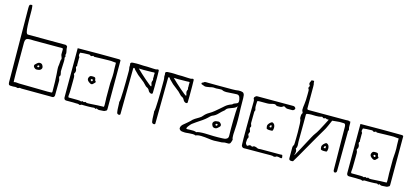

<svg xmlns="http://www.w3.org/2000/svg" viewBox="-58 -1152 3509 1609"><g transform="rotate(15 1696.5 -347.0)"><path d="M72 1Q52 2 48.5 -7Q45 -16 45 -26V-70L40 -665Q40 -685 43 -692.5Q46 -700 64 -700Q67 -700 68.5 -690Q70 -680 70.5 -668.5Q71 -657 71 -654Q71 -569 73 -526Q75 -483 80 -467.5Q85 -452 94 -451L422 -450Q428 -449 434 -443.5Q440 -438 438 -431Q438 -419 441.5 -405.5Q445 -392 445 -381Q445 -372 441 -367Q448 -360 446 -354Q444 -348 441 -342Q445 -338 444.5 -315.5Q444 -293 442.5 -267Q441 -241 441 -225Q441 -221 445 -206.5Q449 -192 444 -187Q437 -180 442 -165.5Q447 -151 447 -146Q447 -112 446.5 -82.5Q446 -53 446 -18Q446 -11 441 -5Q436 1 430 1Q424 2 419.5 1.5Q415 1 409 1L160 0Q154 0 148 -1.5Q142 -3 138 0Q130 6 122 3Q114 0 106 0Q96 2 87 1.5Q78 1 72 1ZM378 -32Q386 -32 394 -32.5Q402 -33 409 -33Q417 -33 417 -43Q417 -141 412.5 -194.5Q408 -248 409 -255Q411 -263 412 -277Q413 -291 414 -304Q415 -317 417 -320Q422 -327 416.5 -339Q411 -351 409 -359Q408 -363 408.5 -372.5Q409 -382 409 -407Q409 -414 403 -416Q396 -417 389.5 -416.5Q383 -416 377 -416H155Q142 -416 142 -416.5Q142 -417 129 -417Q95 -417 87.5 -407Q80 -397 80 -379Q80 -344 80 -298Q80 -252 80 -205.5Q80 -159 80 -120Q80 -81 81 -57.5Q82 -34 83 -35Q90 -40 106 -38Q122 -36 129 -36ZM244 -187Q234 -186 227.5 -190Q221 -194 215 -201Q207 -213 215 -224Q223 -232 232.5 -240Q242 -248 252 -248Q270 -248 277 -235.5Q284 -223 284 -216Q284 -204 273.5 -195.5Q263 -187 244 -187ZM246 -209Q256 -209 256 -216Q256 -218 255 -221.5Q254 -225 249 -225Q243 -225 239 -218Q238 -217 239 -212Q243 -208 246 -209Z M659 4Q654 1 646.5 1Q639 1 631 1Q627 0 608.5 0Q590 0 571.5 0Q553 0 548 0Q529 0 527 -21V-449Q566 -449 613.5 -449.5Q661 -450 711 -450Q761 -450 806.5 -449.5Q852 -449 886 -449Q891 -449 895.5 -447Q900 -445 900 -440V-23Q900 -19 899.5 -14.5Q899 -10 897 -8Q890 -4 883.5 -0.5Q877 3 870 3Q853 3 839 5Q825 7 811 -3Q804 7 798 1.5Q792 -4 785 -2Q782 -1 768.5 -0.5Q755 0 737.5 0.5Q720 1 705.5 0.5Q691 0 685 0Q678 -1 672.5 4Q667 9 659 4ZM736 -25Q744 -25 765 -26.5Q786 -28 813.5 -29.5Q841 -31 866 -31Q868 -35 868 -52Q868 -69 867 -87Q866 -105 866 -109V-236Q869 -276 870 -295.5Q871 -315 870.5 -327.5Q870 -340 869 -358.5Q868 -377 868 -414Q865 -414 850.5 -415.5Q836 -417 825 -418Q822 -418 800.5 -418Q779 -418 751.5 -417Q724 -416 702.5 -415.5Q681 -415 677 -415Q671 -424 665 -418.5Q659 -413 648 -415Q641 -423 634 -422.5Q627 -422 619 -422Q608 -422 588 -421Q568 -420 557 -418Q553 -408 552 -399.5Q551 -391 557 -384Q559 -383 560 -379Q561 -375 559 -374V-312Q562 -307 560 -304Q550 -294 558 -279Q560 -275 561 -270Q562 -265 562 -260Q562 -249 555 -239Q550 -232 554 -228Q560 -220 560 -205Q560 -194 560 -169.5Q560 -145 559.5 -121Q559 -97 559 -86Q559 -79 558.5 -71Q558 -63 556 -42Q556 -30 563 -30Q575 -30 598 -30Q621 -30 642 -29.5Q663 -29 666 -26Q670 -23 674 -27Q679 -32 683 -30Q687 -28 691 -26Q695 -25 700.5 -28.5Q706 -32 708 -30Q715 -25 722 -25Q729 -25 736 -25ZM728 -193Q718 -183 703.5 -191Q689 -199 682 -208Q676 -216 676 -224Q676 -232 681.5 -241.5Q687 -251 694 -252Q705 -254 720.5 -252.5Q736 -251 736 -236Q736 -225 743 -220Q750 -215 742 -207ZM715 -213 719 -217Q721 -219 719 -220Q717 -221 717 -225Q717 -229 713 -229.5Q709 -230 706 -229Q701 -227 701 -221Q701 -218 703 -217Q705 -215 708.5 -212.5Q712 -210 715 -213Z M1005 1Q996 1 989 -6Q988 -9 986 -15Q984 -21 983 -38.5Q982 -56 981 -91Q981 -96 980 -100.5Q979 -105 981 -108Q983 -111 985 -136Q987 -161 988 -198.5Q989 -236 989.5 -274.5Q990 -313 990 -343Q990 -363 990 -376.5Q990 -390 989 -391Q985 -409 986.5 -417Q988 -425 986 -432Q985 -434 985 -437Q985 -449 1004 -451Q1042 -453 1059 -452Q1076 -451 1097 -450H1129Q1152 -450 1179.5 -447.5Q1207 -445 1217 -450Q1219 -451 1222 -451Q1232 -451 1232 -440Q1233 -409 1233 -387.5Q1233 -366 1233 -345Q1233 -324 1233 -301.5Q1233 -279 1232 -247Q1229 -240 1222 -240Q1209 -240 1198 -253Q1194 -258 1191.5 -264Q1189 -270 1184 -274Q1179 -279 1172 -282Q1165 -285 1160 -290Q1135 -319 1104 -340.5Q1073 -362 1048 -390Q1046 -392 1043.5 -394Q1041 -396 1039 -399Q1032 -412 1026 -412Q1020 -412 1020 -404L1016 -6Q1013 1 1005 1ZM1203 -299Q1208 -301 1203.5 -313Q1199 -325 1199 -334Q1200 -338 1201 -342Q1202 -346 1203 -349Q1208 -354 1203 -367Q1202 -372 1203.5 -378Q1205 -384 1203 -389Q1202 -395 1203.5 -403Q1205 -411 1204 -414Q1203 -419 1196.5 -418Q1190 -417 1181 -417Q1161 -417 1143 -416.5Q1125 -416 1105 -416Q1088 -416 1078 -417Q1068 -418 1066 -417Q1081 -402 1103 -381.5Q1125 -361 1147 -342Q1169 -323 1185 -310.5Q1201 -298 1203 -299Z M1308 1Q1299 1 1292 -6Q1291 -9 1289 -15Q1287 -21 1286 -38.5Q1285 -56 1284 -91Q1284 -96 1283 -100.5Q1282 -105 1284 -108Q1286 -111 1288 -136Q1290 -161 1291 -198.5Q1292 -236 1292.5 -274.5Q1293 -313 1293 -343Q1293 -363 1293 -376.5Q1293 -390 1292 -391Q1288 -409 1289.5 -417Q1291 -425 1289 -432Q1288 -434 1288 -437Q1288 -449 1307 -451Q1345 -453 1362 -452Q1379 -451 1400 -450H1432Q1455 -450 1482.5 -447.5Q1510 -445 1520 -450Q1522 -451 1525 -451Q1535 -451 1535 -440Q1536 -409 1536 -387.5Q1536 -366 1536 -345Q1536 -324 1536 -301.5Q1536 -279 1535 -247Q1532 -240 1525 -240Q1512 -240 1501 -253Q1497 -258 1494.5 -264Q1492 -270 1487 -274Q1482 -279 1475 -282Q1468 -285 1463 -290Q1438 -319 1407 -340.5Q1376 -362 1351 -390Q1349 -392 1346.5 -394Q1344 -396 1342 -399Q1335 -412 1329 -412Q1323 -412 1323 -404L1319 -6Q1316 1 1308 1ZM1506 -299Q1511 -301 1506.5 -313Q1502 -325 1502 -334Q1503 -338 1504 -342Q1505 -346 1506 -349Q1511 -354 1506 -367Q1505 -372 1506.5 -378Q1508 -384 1506 -389Q1505 -395 1506.5 -403Q1508 -411 1507 -414Q1506 -419 1499.5 -418Q1493 -417 1484 -417Q1464 -417 1446 -416.5Q1428 -416 1408 -416Q1391 -416 1381 -417Q1371 -418 1369 -417Q1384 -402 1406 -381.5Q1428 -361 1450 -342Q1472 -323 1488 -310.5Q1504 -298 1506 -299Z M1831 4Q1812 4 1781 -0.5Q1750 -5 1719 -6Q1688 -7 1669 2Q1661 -3 1644.5 -3Q1628 -3 1611.5 -1.5Q1595 0 1585 1H1572Q1547 1 1536.5 -6.5Q1526 -14 1526 -24Q1526 -46 1555 -67Q1566 -75 1576 -84.5Q1586 -94 1598 -104Q1611 -120 1628.5 -131Q1646 -142 1662.5 -151.5Q1679 -161 1688 -173Q1706 -195 1730 -208.5Q1754 -222 1773 -238Q1791 -253 1808.5 -268Q1826 -283 1844 -299Q1853 -307 1866 -314.5Q1879 -322 1899 -329Q1908 -339 1919.5 -342.5Q1931 -346 1939.5 -351Q1948 -356 1948 -370Q1948 -383 1941.5 -402Q1935 -421 1916 -421Q1912 -421 1891.5 -420Q1871 -419 1850.5 -417.5Q1830 -416 1824 -416Q1815 -416 1805.5 -417.5Q1796 -419 1787 -424Q1782 -426 1774 -425.5Q1766 -425 1758 -425Q1740 -423 1734.5 -423.5Q1729 -424 1710 -425Q1703 -425 1696.5 -423.5Q1690 -422 1682 -420Q1663 -417 1656.5 -416Q1650 -415 1646 -415Q1636 -415 1627 -419.5Q1618 -424 1609 -426Q1605 -427 1605.5 -433Q1606 -439 1609 -440Q1618 -442 1622.5 -447Q1627 -452 1637 -452Q1643 -452 1669.5 -451.5Q1696 -451 1732.5 -451Q1769 -451 1805 -451Q1841 -451 1866.5 -451Q1892 -451 1896 -452Q1924 -457 1943 -454.5Q1962 -452 1966 -444Q1971 -440 1973 -428Q1975 -416 1975 -404Q1975 -349 1976 -316Q1977 -283 1978 -261Q1979 -239 1979 -220Q1979 -201 1978.5 -175.5Q1978 -150 1975 -108Q1974 -101 1974 -94Q1974 -87 1974 -80Q1974 -70 1975 -61.5Q1976 -53 1980 -44Q1976 -27 1970.5 -15Q1965 -3 1949 -4Q1930 -5 1922 -4Q1914 -3 1909.5 -1.5Q1905 0 1897.5 1Q1890 2 1871 2Q1861 2 1851 3Q1841 4 1831 4ZM1668 -26Q1677 -31 1698 -33Q1719 -35 1743.5 -34.5Q1768 -34 1788.5 -33Q1809 -32 1818 -32Q1836 -32 1854.5 -32Q1873 -32 1891 -33Q1899 -33 1911.5 -34.5Q1924 -36 1934 -44Q1944 -52 1943 -72Q1942 -93 1942 -127Q1942 -161 1942.5 -199.5Q1943 -238 1944.5 -272Q1946 -306 1948 -327Q1939 -312 1919 -304.5Q1899 -297 1880 -289.5Q1861 -282 1853 -266Q1830 -248 1809.5 -226Q1789 -204 1762 -194Q1755 -191 1747 -183.5Q1739 -176 1732 -169Q1718 -155 1693.5 -138Q1669 -121 1646 -106Q1623 -91 1614 -83Q1611 -81 1603.5 -72.5Q1596 -64 1589 -54.5Q1582 -45 1580.5 -38Q1579 -31 1588 -31Q1595 -31 1611 -32Q1627 -33 1643.5 -32Q1660 -31 1668 -26ZM1812 -99Q1794 -99 1787 -111.5Q1780 -124 1780 -131Q1780 -143 1790.5 -151.5Q1801 -160 1820 -160Q1830 -162 1836.5 -158Q1843 -154 1849 -146Q1857 -135 1849 -123Q1842 -116 1832.5 -107.5Q1823 -99 1812 -99ZM1815 -122Q1822 -122 1825 -129Q1827 -131 1825 -135Q1821 -139 1818 -138Q1808 -138 1808 -131Q1808 -130 1809.5 -126Q1811 -122 1815 -122Z M2346 3Q2342 -1 2321.5 -1Q2301 -1 2251 -0.5Q2201 0 2107 0Q2101 0 2095.5 0.5Q2090 1 2084 0Q2080 0 2073.5 -6.5Q2067 -13 2067 -18Q2067 -22 2066 -33.5Q2065 -45 2065 -79Q2065 -113 2065 -183Q2065 -221 2065.5 -273.5Q2066 -326 2067 -393Q2067 -400 2066.5 -407.5Q2066 -415 2061 -422Q2060 -423 2060.5 -428Q2061 -433 2063 -436Q2070 -442 2073.5 -445.5Q2077 -449 2087 -449H2399Q2407 -449 2414 -442Q2421 -435 2419 -429Q2418 -424 2411.5 -418.5Q2405 -413 2399 -413H2357Q2348 -413 2340 -418Q2326 -428 2321 -426Q2316 -424 2310 -418.5Q2304 -413 2286 -413H2263Q2251 -424 2238.5 -423Q2226 -422 2212 -417.5Q2198 -413 2181 -413H2117Q2111 -413 2105.5 -412.5Q2100 -412 2095 -409Q2095 -390 2093.5 -374.5Q2092 -359 2097 -340Q2098 -337 2099.5 -335Q2101 -333 2098 -329Q2094 -322 2094 -313Q2094 -287 2093.5 -266.5Q2093 -246 2093 -220Q2093 -213 2098 -203Q2103 -193 2098 -186Q2092 -179 2095 -169Q2098 -159 2101 -153Q2105 -145 2100 -138Q2095 -131 2095 -120Q2097 -113 2101.5 -106Q2106 -99 2101 -92Q2097 -86 2095.5 -75.5Q2094 -65 2094 -49Q2094 -44 2101.5 -33.5Q2109 -23 2116 -29Q2126 -37 2134 -37Q2142 -37 2152 -29Q2163 -39 2175.5 -37Q2188 -35 2201 -28Q2207 -26 2214 -27Q2221 -28 2228 -28H2396Q2401 -28 2408 -29Q2415 -30 2416 -24Q2419 -14 2419 -9Q2419 2 2409 0.5Q2399 -1 2386.5 -4Q2374 -7 2365 0Q2363 2 2355.5 3Q2348 4 2346 3ZM2278 -202Q2274 -202 2263 -201.5Q2252 -201 2242 -203Q2232 -205 2230 -210Q2229 -218 2227.5 -228Q2226 -238 2234 -248Q2238 -255 2250 -264.5Q2262 -274 2269 -269Q2289 -260 2289 -229Q2289 -222 2286.5 -212Q2284 -202 2278 -202ZM2263 -226Q2265 -226 2265.5 -229Q2266 -232 2266 -234Q2266 -242 2262 -245Q2260 -247 2256.5 -243.5Q2253 -240 2252 -238Q2250 -236 2250 -233.5Q2250 -231 2250 -228Q2251 -226 2256.5 -226Q2262 -226 2263 -226Z M2878 0Q2873 0 2868.5 -4.5Q2864 -9 2864 -18Q2864 -19 2863.5 -43Q2863 -67 2863 -105.5Q2863 -144 2862 -188.5Q2861 -233 2861 -275Q2861 -317 2860.5 -349Q2860 -381 2860 -393Q2859 -418 2845.5 -419Q2832 -420 2807 -420Q2793 -420 2773.5 -417Q2754 -414 2744 -414Q2734 -392 2722 -364Q2710 -336 2699 -319Q2688 -301 2670 -270Q2652 -239 2630.5 -201.5Q2609 -164 2587.5 -126Q2566 -88 2547 -55Q2528 -22 2515 -1Q2515 -1 2506 0.5Q2497 2 2488 -1.5Q2479 -5 2479 -20V-111Q2479 -125 2488 -135Q2489 -136 2489.5 -152Q2490 -168 2490.5 -193.5Q2491 -219 2491 -246Q2491 -285 2489 -318.5Q2487 -352 2482 -358Q2480 -360 2479.5 -365Q2479 -370 2479 -374Q2479 -384 2480 -393Q2481 -402 2488 -411Q2489 -413 2484 -422.5Q2479 -432 2479 -439Q2479 -460 2483.5 -488Q2488 -516 2488 -574V-605Q2488 -616 2482.5 -622Q2477 -628 2483 -636Q2487 -643 2487 -647Q2487 -652 2483 -655.5Q2479 -659 2479 -666Q2479 -674 2483 -680.5Q2487 -687 2488 -694Q2491 -697 2498 -697Q2505 -697 2512 -697Q2512 -683 2513.5 -678.5Q2515 -674 2516 -669.5Q2517 -665 2517 -651V-461Q2517 -449 2530 -449H2856Q2864 -449 2870 -450Q2876 -451 2878 -449Q2883 -445 2889 -447Q2895 -449 2895 -432V-410Q2895 -403 2895.5 -395.5Q2896 -388 2900 -374Q2894 -367 2894.5 -360Q2895 -353 2895 -346L2893 -18Q2893 -9 2888 -4.5Q2883 0 2878 0ZM2511 -52Q2513 -51 2523.5 -70Q2534 -89 2549.5 -118Q2565 -147 2581.5 -178Q2598 -209 2611.5 -234Q2625 -259 2633 -269Q2645 -284 2660 -311Q2675 -338 2689.5 -366.5Q2704 -395 2714 -414Q2706 -415 2694 -415Q2690 -420 2686 -420Q2683 -420 2678.5 -417.5Q2674 -415 2671 -415Q2665 -415 2661 -420Q2657 -425 2650 -423Q2637 -419 2624.5 -418Q2612 -417 2601 -417Q2591 -417 2581.5 -417.5Q2572 -418 2562 -418Q2546 -418 2528 -415Q2518 -414 2518 -404Q2518 -374 2518 -334Q2518 -294 2517.5 -251.5Q2517 -209 2517 -171Q2517 -164 2518 -155.5Q2519 -147 2519 -139Q2519 -132 2517 -124.5Q2515 -117 2510 -109Q2518 -100 2518 -86Q2518 -77 2516.5 -71.5Q2515 -66 2511 -52ZM2762 -151Q2758 -151 2747 -150.5Q2736 -150 2726 -152Q2716 -154 2714 -159Q2713 -167 2711.5 -177Q2710 -187 2718 -197Q2722 -204 2734 -213.5Q2746 -223 2753 -218Q2773 -209 2773 -178Q2773 -171 2770.5 -161Q2768 -151 2762 -151ZM2747 -175Q2749 -175 2749.5 -178Q2750 -181 2750 -183Q2750 -191 2746 -194Q2744 -196 2740.5 -192.5Q2737 -189 2736 -187Q2734 -185 2734 -182.5Q2734 -180 2734 -177Q2735 -175 2740.5 -175Q2746 -175 2747 -175Z M3112 4Q3107 1 3099.5 1Q3092 1 3084 1Q3080 0 3061.5 0Q3043 0 3024.5 0Q3006 0 3001 0Q2982 0 2980 -21V-449Q3019 -449 3066.5 -449.5Q3114 -450 3164 -450Q3214 -450 3259.5 -449.5Q3305 -449 3339 -449Q3344 -449 3348.5 -447Q3353 -445 3353 -440V-23Q3353 -19 3352.5 -14.5Q3352 -10 3350 -8Q3343 -4 3336.5 -0.5Q3330 3 3323 3Q3306 3 3292 5Q3278 7 3264 -3Q3257 7 3251 1.5Q3245 -4 3238 -2Q3235 -1 3221.5 -0.5Q3208 0 3190.5 0.5Q3173 1 3158.5 0.5Q3144 0 3138 0Q3131 -1 3125.5 4Q3120 9 3112 4ZM3189 -25Q3197 -25 3218 -26.5Q3239 -28 3266.5 -29.5Q3294 -31 3319 -31Q3321 -35 3321 -52Q3321 -69 3320 -87Q3319 -105 3319 -109V-236Q3322 -276 3323 -295.5Q3324 -315 3323.5 -327.5Q3323 -340 3322 -358.5Q3321 -377 3321 -414Q3318 -414 3303.5 -415.5Q3289 -417 3278 -418Q3275 -418 3253.5 -418Q3232 -418 3204.5 -417Q3177 -416 3155.5 -415.5Q3134 -415 3130 -415Q3124 -424 3118 -418.5Q3112 -413 3101 -415Q3094 -423 3087 -422.5Q3080 -422 3072 -422Q3061 -422 3041 -421Q3021 -420 3010 -418Q3006 -408 3005 -399.5Q3004 -391 3010 -384Q3012 -383 3013 -379Q3014 -375 3012 -374V-312Q3015 -307 3013 -304Q3003 -294 3011 -279Q3013 -275 3014 -270Q3015 -265 3015 -260Q3015 -249 3008 -239Q3003 -232 3007 -228Q3013 -220 3013 -205Q3013 -194 3013 -169.5Q3013 -145 3012.5 -121Q3012 -97 3012 -86Q3012 -79 3011.5 -71Q3011 -63 3009 -42Q3009 -30 3016 -30Q3028 -30 3051 -30Q3074 -30 3095 -29.5Q3116 -29 3119 -26Q3123 -23 3127 -27Q3132 -32 3136 -30Q3140 -28 3144 -26Q3148 -25 3153.5 -28.5Q3159 -32 3161 -30Q3168 -25 3175 -25Q3182 -25 3189 -25ZM3181 -193Q3171 -183 3156.5 -191Q3142 -199 3135 -208Q3129 -216 3129 -224Q3129 -232 3134.5 -241.5Q3140 -251 3147 -252Q3158 -254 3173.5 -252.5Q3189 -251 3189 -236Q3189 -225 3196 -220Q3203 -215 3195 -207ZM3168 -213 3172 -217Q3174 -219 3172 -220Q3170 -221 3170 -225Q3170 -229 3166 -229.5Q3162 -230 3159 -229Q3154 -227 3154 -221Q3154 -218 3156 -217Q3158 -215 3161.5 -212.5Q3165 -210 3168 -213Z"/></g></svg>

Font: Sankofa Display
Style: Regular
Weight: 400
Designer: Batsirai Madzonga
Foundry: Batsirai Madzonga
Version: Version 1.000; ttfautohint (v1.8.4.7-5d5b)